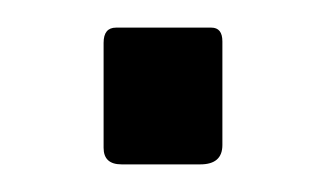

<svg xmlns="http://www.w3.org/2000/svg" viewBox="-20 -119 238 139"><path d="M141 -14Q141 0 125 0H68Q55 0 55 -12V-88Q55 -99 64 -99H133Q141 -99 141 -89Z"/></svg>

Font: Libre Franklin Light
Style: Regular
Weight: 300
Designer: Pablo Impallari, Rodrigo Fuenzalida, Nhung Nguyen
Foundry: Impallari Type
Version: Version 3.000